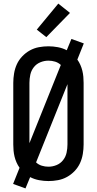

<svg xmlns="http://www.w3.org/2000/svg" viewBox="-20 -1001 540 1070"><path d="M122 49 53 24 89 -66Q79 -80 72 -96Q65 -112 61 -128.5Q57 -145 55.5 -162Q54 -179 54 -196V-539Q54 -565 58.5 -592Q63 -619 74 -643Q85 -667 104 -687Q123 -707 146.5 -720Q170 -733 196.5 -738Q223 -743 250 -743Q276 -743 302.5 -738Q329 -733 352 -721L378 -784L447 -759L411 -669Q421 -655 428 -639Q435 -623 439 -606.5Q443 -590 444.5 -573Q446 -556 446 -539V-196Q446 -170 441.5 -143Q437 -116 426 -92Q415 -68 396 -48Q377 -28 353.5 -15Q330 -2 303.5 3Q277 8 250 8Q224 8 197.5 3Q171 -2 148 -14ZM144 -203 319 -639Q305 -652 287 -657.5Q269 -663 250 -663Q227 -663 205 -654Q183 -645 168.5 -626.5Q154 -608 149 -585Q144 -562 144 -539ZM250 -72Q273 -72 295 -81Q317 -90 331.5 -108.5Q346 -127 351 -150Q356 -173 356 -196V-532L181 -96Q195 -83 213 -77.5Q231 -72 250 -72ZM238 -794 185 -836 305 -981 370 -929Z"/></svg>

Font: Iosevka Custom Medium
Style: Regular
Weight: 500
Monospace: yes
Designer: Belleve Invis
Foundry: Belleve Invis
Version: Version 32.5.0; ttfautohint (v1.8.4)